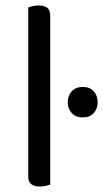

<svg xmlns="http://www.w3.org/2000/svg" viewBox="-20 -675 376 700"><path d="M83 -264 163 -252V-2Q158 0 148 2.5Q138 5 126 5Q105 5 94 -3.5Q83 -12 83 -31ZM163 -214 83 -225V-648Q88 -650 98.5 -652.5Q109 -655 120 -655Q142 -655 152.5 -646.5Q163 -638 163 -619ZM227 -302Q227 -326 241.5 -342Q256 -358 282 -358Q308 -358 322 -342Q336 -326 336 -302Q336 -279 322 -263Q308 -247 282 -247Q256 -247 241.5 -263Q227 -279 227 -302Z"/></svg>

Font: Baloo Paaji 2
Style: Regular
Weight: 400
Designer: Shuchita Grover, Noopur Datye and Ek Type
Foundry: Ek Type
Version: Version 1.700